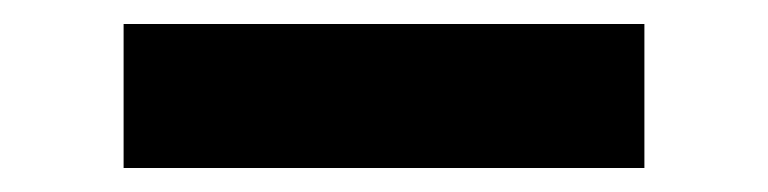

<svg xmlns="http://www.w3.org/2000/svg" viewBox="-20 -420 640 160"><path d="M83 -280V-400H517V-280Z"/></svg>

Font: Iosevka Curly Slab HvEx
Style: Regular
Weight: 900
Width: 7
Monospace: yes
Designer: Belleve Invis
Foundry: Belleve Invis
Version: Version 11.1.0; ttfautohint (v1.8.3)